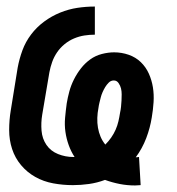

<svg xmlns="http://www.w3.org/2000/svg" viewBox="-20 -558 540 587"><path d="M393 9Q369 9 346 4.5Q323 0 301 -8Q277 1 252 4.5Q227 8 203 8Q172 8 142.5 2.5Q113 -3 88 -17Q63 -31 44.5 -53Q26 -75 17 -102.5Q8 -130 8 -160.5Q8 -191 13 -221L34 -351Q39 -378 48.5 -404Q58 -430 75 -452.5Q92 -475 115 -492Q138 -509 164 -519.5Q190 -530 216.5 -534Q243 -538 270 -538V-452Q254 -452 238 -449.5Q222 -447 206.5 -440.5Q191 -434 177.5 -423Q164 -412 154.5 -398Q145 -384 139.5 -368.5Q134 -353 131 -337L109 -207Q105 -183 107 -158.5Q109 -134 122 -115Q135 -96 157.5 -87Q180 -78 204 -78Q205 -78 206 -78Q207 -78 208 -78Q197 -95 190 -114.5Q183 -134 180 -155Q177 -176 179 -198Q181 -220 184 -242Q187 -260 192 -278.5Q197 -297 206 -315Q215 -333 227.5 -349Q240 -365 256 -376.5Q272 -388 291.5 -393Q311 -398 329 -398Q352 -398 373.5 -390.5Q395 -383 410.5 -368Q426 -353 435 -333Q444 -313 447.5 -291Q451 -269 449.5 -245.5Q448 -222 444 -199Q439 -167 427 -135.5Q415 -104 395 -77Q395 -77 395 -77Q395 -77 395 -77Q398 -77 400.5 -77.5Q403 -78 405 -78L410 8Q406 8 401.5 8.5Q397 9 393 9ZM302 -116Q312 -126 320 -137.5Q328 -149 333.5 -161.5Q339 -174 342 -187Q345 -200 347 -213Q349 -222 350 -231.5Q351 -241 351.5 -250.5Q352 -260 352 -269.5Q352 -279 350 -287.5Q348 -296 342.5 -304Q337 -312 328 -312Q319 -312 312.5 -305.5Q306 -299 301.5 -291.5Q297 -284 293.5 -276Q290 -268 288 -260Q286 -252 284 -244Q282 -236 281 -228Q278 -213 277.5 -197.5Q277 -182 279.5 -167.5Q282 -153 287.5 -140Q293 -127 302 -116Z"/></svg>

Font: Iosevka Curly Semibold Oblique
Style: Regular
Weight: 600
Italic angle: -9°
Monospace: yes
Designer: Belleve Invis
Foundry: Belleve Invis
Version: Version 11.1.0; ttfautohint (v1.8.3)